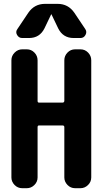

<svg xmlns="http://www.w3.org/2000/svg" viewBox="-20 -990 540 1010"><path d="M371.1 -922.9 428.7 -836.9Q438.5 -822.3 429.7 -806.2Q420.9 -790 403.3 -790H367.2Q311.5 -790 286.1 -840.8L251 -914.1Q251 -915 250 -915Q249 -915 249 -914.1L213.9 -840.8Q188.5 -790 132.8 -790H96.7Q79.1 -790 69.8 -806.2Q60.5 -822.3 71.3 -836.9L128.9 -922.9Q161.1 -969.7 216.8 -969.7H283.2Q338.9 -969.7 371.1 -922.9ZM403.3 -730.5Q426.8 -730.5 443.4 -713.4Q460 -696.3 460 -672.9V-56.6Q460 -33.2 442.9 -16.6Q425.8 0 403.3 0H375Q351.6 0 335 -17.1Q318.4 -34.2 318.4 -56.6V-321.3Q318.4 -330.1 308.6 -330.1H185.5Q177.7 -330.1 177.7 -321.3V-56.6Q177.7 -33.2 160.6 -16.6Q143.6 0 121.1 0H96.7Q73.2 0 56.6 -17.1Q40 -34.2 40 -56.6V-672.9Q40 -696.3 57.1 -713.4Q74.2 -730.5 96.7 -730.5H121.1Q144.5 -730.5 161.1 -713.4Q177.7 -696.3 177.7 -672.9V-459Q177.7 -450.2 185.5 -450.2H308.6Q317.4 -450.2 318.4 -459V-672.9Q318.4 -696.3 335 -713.4Q351.6 -730.5 375 -730.5Z"/></svg>

Font: Rounded Mgen+ 1m bold
Style: Bold
Weight: 700
Designer: [Source Han Sans]
Ryoko NISHIZUKA  (kana & ideographs); Paul D. Hunt (Latin, Greek & Cyrillic); Wenlong ZHANG  (bopomofo
Version: Version 1.059.20150602